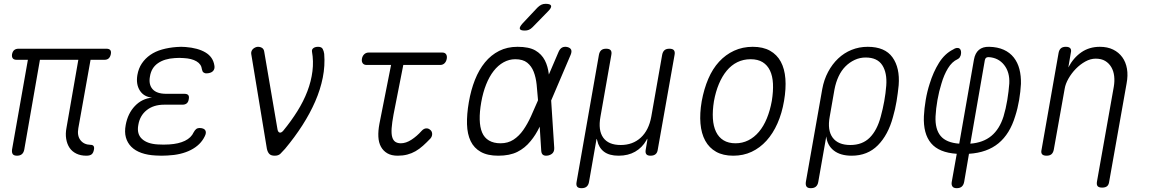

<svg xmlns="http://www.w3.org/2000/svg" viewBox="-20 -805 6040 1005"><path d="M432 10Q402 10 379.5 -1Q357 -12 344 -31.5Q331 -51 326.5 -78Q322 -105 328 -136L390 -492H189L107 -22Q104 -6 94.5 2Q85 10 69 10Q53 10 47 2Q41 -6 43 -22L126 -492H67Q53 -492 47 -499.5Q41 -507 43 -521Q46 -536 54.5 -543Q63 -550 77 -550H537Q551 -550 557 -543Q563 -536 560 -521Q557 -507 549 -499.5Q541 -492 527 -492H454L390 -134Q383 -95 401 -71.5Q419 -48 453 -47Q465 -47 469.5 -41Q474 -35 472 -23Q469 -5 460 2.5Q451 10 432 10Z M1102 -463Q1104 -454 1102 -446Q1100 -438 1094.5 -432.5Q1089 -427 1080 -424Q1071 -421 1060 -421Q1055 -421 1051.5 -422.5Q1048 -424 1045 -426Q1042 -428 1040 -432.5Q1038 -437 1037 -442Q1034 -469 1008.5 -484Q983 -499 941 -501Q930 -502 918 -502Q906 -502 895 -501Q841 -498 806.5 -474Q772 -450 765 -405Q757 -363 778.5 -338.5Q800 -314 850 -314H945Q960 -314 965.5 -307Q971 -300 968 -286Q966 -271 957.5 -264Q949 -257 935 -257H839Q784 -257 748 -228.5Q712 -200 704 -151Q695 -104 723 -78Q751 -52 806 -49Q821 -48 836 -48Q851 -48 866 -49Q915 -52 948 -68Q981 -84 994 -113Q997 -119 1000.5 -123Q1004 -127 1007 -129.5Q1010 -132 1014.5 -133.5Q1019 -135 1023 -135Q1035 -135 1043 -132Q1051 -129 1054.5 -123Q1058 -117 1057.5 -109.5Q1057 -102 1052 -92Q1030 -46 979 -20Q928 6 856 9Q841 10 825.5 10Q810 10 796 9Q753 7 720.5 -4.5Q688 -16 667.5 -36.5Q647 -57 639 -85.5Q631 -114 638 -151Q649 -211 686 -250Q723 -289 776 -294Q733 -298 712 -331Q691 -364 699 -412Q705 -447 722.5 -473Q740 -499 766.5 -517.5Q793 -536 828.5 -546Q864 -556 905 -559Q916 -560 928 -560Q940 -560 951 -559Q1016 -554 1055.5 -530.5Q1095 -507 1102 -463Z M1377 -26 1295 -523Q1294 -530 1296.5 -537Q1299 -544 1304.5 -549Q1310 -554 1317 -557Q1324 -560 1330 -560Q1343 -560 1352 -554Q1361 -548 1363 -535L1432 -131Q1434 -115 1442.5 -111.5Q1451 -108 1462 -120Q1504 -171 1536.5 -223Q1569 -275 1589 -327.5Q1609 -380 1615.5 -432.5Q1622 -485 1613 -535Q1612 -542 1614.5 -546.5Q1617 -551 1621.5 -554Q1626 -557 1632 -558.5Q1638 -560 1645 -560Q1663 -560 1669 -549Q1675 -538 1677 -523Q1682 -461 1669.5 -398.5Q1657 -336 1630 -274Q1603 -212 1563 -149.5Q1523 -87 1472 -26Q1458 -10 1447.5 0Q1437 10 1418 10Q1399 10 1390 1Q1381 -8 1377 -26Z M2295 -530Q2309 -530 2315 -521Q2321 -512 2318.5 -497.5Q2316 -483 2307 -474Q2298 -465 2284 -465H2091L2040 -206Q2032 -163 2030 -134Q2028 -105 2033 -87.5Q2038 -70 2049.5 -62.5Q2061 -55 2078 -55Q2105 -55 2133.5 -73.5Q2162 -92 2187 -120Q2198 -132 2210 -133Q2222 -134 2231 -126Q2241 -119 2242 -105.5Q2243 -92 2233 -80Q2213 -59 2194 -42Q2175 -25 2155 -13.5Q2135 -2 2112 4Q2089 10 2062 10Q2029 10 2007.5 -2.5Q1986 -15 1974 -37Q1962 -59 1960.5 -89.5Q1959 -120 1966 -157L2027 -465H1899Q1885 -465 1878.5 -474Q1872 -483 1874.5 -497.5Q1877 -512 1886.5 -521Q1896 -530 1910 -530Z M2768 -663Q2758 -653 2748.5 -649Q2739 -645 2727 -645Q2704 -645 2701 -654Q2698 -663 2715 -682L2793 -765Q2803 -775 2813 -780Q2823 -785 2836 -785Q2861 -785 2864.5 -775Q2868 -765 2849 -746ZM2881 -32Q2882 -15 2874 -5Q2866 5 2849 9Q2832 12 2823 6Q2814 0 2813 -16L2805 -142Q2784 -98 2757 -66Q2728 -30 2688 -10Q2648 10 2588 10Q2532 10 2496.5 -10Q2461 -30 2443.5 -66.5Q2426 -103 2424.5 -154.5Q2423 -206 2434 -270Q2445 -334 2466 -387Q2487 -440 2518.5 -478.5Q2550 -517 2592.5 -538.5Q2635 -560 2689 -560Q2749 -560 2782 -541Q2815 -522 2832 -489Q2848 -458 2853 -415L2904 -534Q2911 -550 2922 -556Q2933 -562 2949 -559Q2965 -555 2969.5 -545Q2974 -535 2967 -518L2865 -279ZM2796 -280V-283Q2793 -324 2789 -362Q2785 -400 2773.5 -429.5Q2762 -459 2739.5 -477Q2717 -495 2677 -495Q2645 -495 2616 -479Q2587 -463 2564 -433.5Q2541 -404 2524.5 -362.5Q2508 -321 2499 -270Q2490 -219 2491 -179Q2492 -139 2503.5 -111.5Q2515 -84 2539.5 -69.5Q2564 -55 2600 -55Q2639 -55 2668 -74Q2697 -93 2719 -124.5Q2741 -156 2759 -195.5Q2777 -235 2794 -275Z M3024 180Q3007 180 3001 172Q2995 164 2998 148L3115 -518Q3118 -534 3127 -542Q3136 -550 3153 -550Q3170 -550 3176.5 -542Q3183 -534 3180 -518L3123 -194Q3110 -123 3137.5 -84.5Q3165 -46 3229 -46Q3292 -46 3334 -84.5Q3376 -123 3389 -194L3446 -518Q3449 -534 3458 -542Q3467 -550 3484 -550Q3501 -550 3507.5 -542Q3514 -534 3511 -518L3423 -22Q3421 -6 3411.5 2Q3402 10 3385 10Q3369 10 3363 2Q3357 -6 3360 -22L3368 -69Q3369 -78 3368 -79Q3368 -79 3368 -79Q3367 -79 3363 -70Q3341 -32 3304.5 -11Q3268 10 3218 10Q3169 10 3141.5 -11Q3114 -32 3106 -70Q3104 -78 3103 -78Q3102 -78 3101 -69L3063 148Q3060 164 3050.5 172Q3041 180 3024 180Z M3818 10Q3765 10 3728.5 -10.5Q3692 -31 3671.5 -68.5Q3651 -106 3646.5 -158.5Q3642 -211 3653 -275Q3665 -340 3687.5 -392.5Q3710 -445 3744 -482Q3778 -519 3822.5 -539.5Q3867 -560 3920 -560Q3974 -560 4010.5 -539.5Q4047 -519 4067 -482Q4087 -445 4091 -393Q4095 -341 4084 -277Q4073 -212 4049.5 -159Q4026 -106 3992 -68.5Q3958 -31 3914.5 -10.5Q3871 10 3818 10ZM3830 -55Q3866 -55 3897 -70.5Q3928 -86 3952.5 -115Q3977 -144 3994 -185.5Q4011 -227 4020 -277Q4028 -327 4026 -367Q4024 -407 4010.5 -435.5Q3997 -464 3972 -479.5Q3947 -495 3909 -495Q3871 -495 3839.5 -479.5Q3808 -464 3784 -435Q3760 -406 3743 -365.5Q3726 -325 3717 -275Q3709 -225 3711.5 -184.5Q3714 -144 3728 -115Q3742 -86 3767.5 -70.5Q3793 -55 3830 -55Z M4224 180Q4208 180 4202 172Q4196 164 4198 148L4284 -339Q4293 -388 4314.5 -428.5Q4336 -469 4367 -498.5Q4398 -528 4437.5 -544Q4477 -560 4522 -560Q4612 -560 4651.5 -505Q4691 -450 4684 -359Q4680 -318 4673 -275.5Q4666 -233 4654 -192Q4629 -99 4575 -44.5Q4521 10 4438 10Q4379 10 4344.5 -17Q4310 -44 4305 -91L4263 148Q4260 164 4250.5 172Q4241 180 4224 180ZM4431 -46Q4494 -46 4532.5 -84.5Q4571 -123 4590 -194Q4601 -234 4608.5 -275.5Q4616 -317 4619 -357Q4624 -424 4598 -464Q4572 -504 4511 -504Q4481 -504 4454 -491.5Q4427 -479 4405.5 -457.5Q4384 -436 4369.5 -405Q4355 -374 4348 -337L4323 -194Q4310 -123 4338.5 -84.5Q4367 -46 4431 -46Z M4988 180Q4971 180 4965 170.5Q4959 161 4962 146L4988 0Q4895 -6 4853.5 -55.5Q4812 -105 4816 -197Q4818 -237 4825.5 -281.5Q4833 -326 4846 -366Q4865 -428 4895 -476Q4925 -524 4969 -546Q4979 -553 4988 -554Q4997 -555 5002.5 -551Q5008 -547 5010 -538Q5012 -529 5009 -516Q5007 -510 5003.5 -504.5Q5000 -499 4992 -495Q4963 -482 4942 -447.5Q4921 -413 4908 -368Q4895 -327 4887 -281.5Q4879 -236 4877 -196Q4874 -129 4903.5 -93.5Q4933 -58 5001 -53L5078 -493Q5084 -527 5104 -544Q5124 -561 5158 -560Q5202 -559 5234 -544.5Q5266 -530 5286.5 -504Q5307 -478 5316 -443Q5325 -408 5324 -366Q5322 -326 5314.5 -281.5Q5307 -237 5294 -197Q5266 -104 5206.5 -55Q5147 -6 5052 0L5027 146Q5024 163 5014.5 171.5Q5005 180 4988 180ZM5135 -490 5059 -53Q5126 -58 5169 -93.5Q5212 -129 5233 -196Q5245 -236 5252.5 -281.5Q5260 -327 5263 -368Q5266 -427 5236 -465Q5206 -503 5155 -506Q5146 -506 5141.5 -502.5Q5137 -499 5135 -490Z M5553 -341 5496 -22Q5493 -6 5484 2Q5475 10 5458 10Q5441 10 5434.5 2Q5428 -6 5432 -22L5521 -528Q5524 -544 5533 -552Q5542 -560 5559 -560Q5576 -560 5582.5 -552Q5589 -544 5585 -528L5572 -452Q5599 -503 5640.5 -531.5Q5682 -560 5737 -560Q5777 -560 5806.5 -545.5Q5836 -531 5854.5 -505.5Q5873 -480 5879 -445Q5885 -410 5877 -368L5786 145Q5784 162 5775 169.5Q5766 177 5749 177Q5732 177 5725.5 169.5Q5719 162 5722 145L5810 -351Q5815 -380 5812 -406.5Q5809 -433 5797 -453.5Q5785 -474 5765 -486Q5745 -498 5715 -498Q5688 -498 5661 -483Q5634 -468 5611.5 -445Q5589 -422 5573 -394Q5557 -366 5553 -341Z"/></svg>

Font: Maple Mono NL ExtraLight
Style: Italic
Weight: 275
Italic angle: -10°
Monospace: yes
Designer: subframe7536
Version: Version 7.000